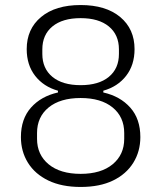

<svg xmlns="http://www.w3.org/2000/svg" viewBox="-20 -730 640 762"><path d="M300 12Q225 12 172 -13.5Q119 -39 91 -84Q63 -129 63 -186Q63 -258 103 -303Q143 -348 210 -363V-370Q153 -386 119.5 -429Q86 -472 86 -535Q86 -615 143 -662.5Q200 -710 300 -710Q400 -710 457 -662.5Q514 -615 514 -535Q514 -472 480.5 -429Q447 -386 390 -370V-363Q457 -348 497 -303Q537 -258 537 -186Q537 -129 509 -84Q481 -39 428.5 -13.5Q376 12 300 12ZM300 -40Q381 -40 427 -78Q473 -116 473 -179V-202Q473 -266 427 -303.5Q381 -341 300 -341Q219 -341 173 -303.5Q127 -266 127 -202V-179Q127 -116 173 -78Q219 -40 300 -40ZM300 -392Q372 -392 412 -425Q452 -458 452 -516V-534Q452 -592 412 -625Q372 -658 300 -658Q228 -658 188 -625Q148 -592 148 -534V-516Q148 -458 188 -425Q228 -392 300 -392Z"/></svg>

Font: IBM Plex Sans Light
Style: Regular
Weight: 300
Designer: Mike Abbink, Paul van der Laan, Pieter van Rosmalen
Foundry: Bold Monday
Version: Version 3.201